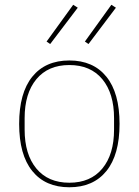

<svg xmlns="http://www.w3.org/2000/svg" viewBox="-20 -771 580 803"><path d="M189.9 -586.9 174.8 -597.2 286.1 -751 305.2 -738.8ZM350.1 -586.9 335 -597.2 445.8 -751 464.8 -738.8ZM425 -55.7Q370.1 12.2 270 12.2Q169.9 12.2 115 -55.7Q60.1 -123.5 60.1 -252.9Q60.1 -382.3 115 -450.2Q169.9 -518.1 270 -518.1Q370.1 -518.1 425 -450.2Q480 -382.3 480 -252.9Q480 -123.5 425 -55.7ZM457 -229V-276.9Q457 -380.4 408 -439.7Q358.9 -499 270 -499Q181.2 -499 132.1 -439.7Q83 -380.4 83 -276.9V-229Q83 -125.5 132.1 -66.2Q181.2 -6.8 270 -6.8Q358.9 -6.8 408 -66.2Q457 -125.5 457 -229Z"/></svg>

Font: Anuphan Thin
Style: Regular
Weight: 250
Designer: Mike Abbink, Paul van der Laan, Pieter van Rosmalen, Mint Tantisuwanna
Foundry: Bold Monday; Cadson Demak
Version: Version 3.002;hotconv 1.0.109;makeotfexe 2.5.65596